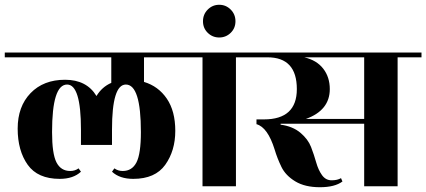

<svg xmlns="http://www.w3.org/2000/svg" viewBox="-40 -780 1785 804"><path d="M748 -540H563V-437Q623 -419 658.5 -367Q694 -315 694 -232Q694 -149 652 -90Q610 -31 518 -31Q461 -31 429 -61L439 -75Q454 -64 474 -64Q513 -64 531.5 -100Q550 -136 550 -227Q550 -426 487 -426Q429 -426 429 -237V-173H299V-237Q299 -426 241 -426Q178 -426 178 -227Q178 -136 196.5 -100Q215 -64 254 -64Q274 -64 289 -75L299 -61Q267 -31 210 -31Q118 -31 76 -90Q34 -149 34 -241.5Q34 -334 88 -390Q142 -446 232.5 -446Q323 -446 364 -378Q387 -416 426 -433V-540H-20V-560H748Z M1048 -560V-540H948V0H808V-540H708V-560Z M926 -740Q946 -720 946 -691Q946 -662 926 -642.5Q906 -623 878 -623Q850 -623 830 -642.5Q810 -662 810 -691Q810 -720 830 -740Q850 -760 878 -760Q906 -760 926 -740Z M1725 -560V-540H1625V0H1485V-262H1135V-258Q1186 -251 1218 -224Q1250 -197 1262.5 -164.5Q1275 -132 1284 -100Q1293 -68 1308.5 -46.5Q1324 -25 1348.5 -25Q1373 -25 1388 -34L1394 -20Q1362 4 1299.5 4Q1237 4 1196.5 -20.5Q1156 -45 1138.5 -81Q1121 -117 1110 -154Q1081 -247 1034 -260V-280H1065Q1203 -280 1203 -407Q1203 -540 1080 -540H1008V-560ZM1485 -282V-540H1234Q1286 -528 1313.5 -492.5Q1341 -457 1341 -407Q1341 -318 1241 -282Z"/></svg>

Font: Rozha One
Style: Regular
Weight: 400
Designer: Tim Donaldson, Indian Type Foundry
Foundry: Indian Type Foundry
Version: Version 1.301;PS 1.0;hotconv 1.0.78;makeotf.lib2.5.61930; tt